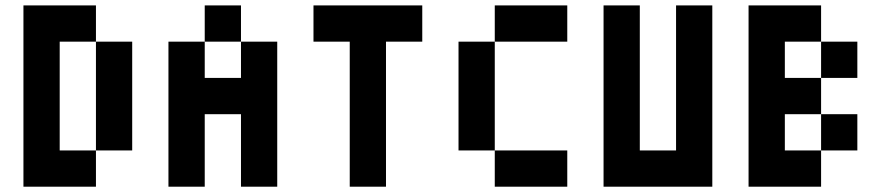

<svg xmlns="http://www.w3.org/2000/svg" viewBox="-20 -704 3321 724"><path d="M341.8 -546.9H478.5V-136.7H341.8ZM341.8 -683.6V-546.9H205.1V-136.7H341.8V0H68.4V-683.6Z M888.7 -546.9H752V-683.6H888.7ZM615.2 -546.9H752V-410.2H888.7V-546.9H1025.4V0H888.7V-273.4H752V0H615.2Z M1298.8 -546.9H1162.1V-683.6H1572.3V-546.9H1435.5V0H1298.8Z M1845.7 -546.9V-683.6H2119.1V-546.9ZM1845.7 0V-136.7H2119.1V0ZM1709 -546.9H1845.7V-136.7H1709Z M2255.9 -683.6H2392.6V-136.7H2529.3V-683.6H2666V0H2255.9Z M3212.9 -410.2H3076.2V-546.9H3212.9ZM3076.2 -683.6V-546.9H2939.5V-410.2H3076.2V-273.4H2939.5V-136.7H3076.2V0H2802.7V-683.6ZM3212.9 -136.7H3076.2V-273.4H3212.9Z"/></svg>

Font: DatCub
Style: Bold
Weight: 700
Designer: GGBot
Version: 1.00